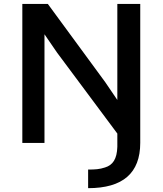

<svg xmlns="http://www.w3.org/2000/svg" viewBox="-20 -731 832 982"><path d="M580.1 -710.9V-219.7L518.1 -311L224.6 -710.9H94.2V0H207.5V-555.7L271.5 -462.4L580.1 -47.9V20C578.1 82.5 557.1 113.3 517.1 125.5C489.3 134.8 466.3 136.2 430.7 136.2V231.4C608.4 231.4 697.3 154.3 697.3 -0.5V-710.9Z"/></svg>

Font: Ride
Style: Bold
Weight: 700
Version: Version 3.000